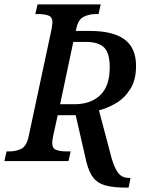

<svg xmlns="http://www.w3.org/2000/svg" viewBox="-40 -734 680 875"><path d="M535 121Q478 121 442 111.5Q406 102 386 77Q366 52 354 5L305 -209H223L202 -113Q200 -105 199 -96Q198 -87 198 -82Q198 -58 216 -51Q234 -44 262 -44H282L272 0H-20L-10 -44H2Q31 -44 55.5 -55Q80 -66 90 -110L195 -601Q196 -609 197.5 -618Q199 -627 199 -632Q199 -656 181 -663Q163 -670 134 -670H121L131 -714H419L409 -670H397Q366 -670 340.5 -657Q315 -644 307 -600L305 -593H369Q476 -593 528 -554Q580 -515 580 -434Q580 -370 554 -328.5Q528 -287 489 -264Q450 -241 411 -231L470 -8Q484 37 501 57Q518 77 549 77H555L546 121ZM299 -259Q373 -259 416.5 -300Q460 -341 460 -428Q460 -494 433.5 -518.5Q407 -543 352 -543H294L234 -259Z"/></svg>

Font: Noto Serif SemiCondensed Medium
Style: Italic
Weight: 500
Width: 4
Italic angle: -12°
Designer: Monotype Design Team
Foundry: Monotype Imaging Inc.
Version: Version 2.013